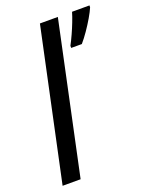

<svg xmlns="http://www.w3.org/2000/svg" viewBox="-143 -835 710 910"><g transform="rotate(-20 212.0 -380.0)"><path d="M11.7 0 173.8 -759.8H264.2L102.5 0ZM273.4 -600.1V-610.8Q285.2 -632.8 297.1 -659.2Q309.1 -685.5 319.3 -711.9Q329.6 -738.3 335.9 -759.8H423.8L423.3 -750Q415 -730.5 399.2 -703.4Q383.3 -676.3 364.3 -648.7Q345.2 -621.1 327.1 -600.1Z"/></g></svg>

Font: Open Sans SemiCondensed Medium
Style: Italic
Weight: 500
Width: 4
Italic angle: -12°
Designer: Monotype Design Team
Foundry: Monotype Imaging Inc.
Version: Version 3.000